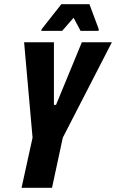

<svg xmlns="http://www.w3.org/2000/svg" viewBox="-20 -888 549 908"><path d="M82 0 134 -237 94 -688H235V-392H245L367 -688H509L277 -237L226 0ZM175 -742 177 -750 270 -868H403L447 -750L446 -742H361L328 -804L274 -742Z"/></svg>

Font: Saira Condensed ExtraBold
Style: Italic
Weight: 800
Width: 3
Italic angle: -12°
Designer: Hector Gatti with collaboration of the Omnibus-Type team
Foundry: Omnibus-Type
Version: Version 1.101